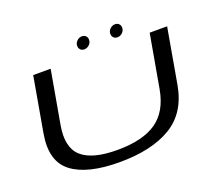

<svg xmlns="http://www.w3.org/2000/svg" viewBox="-130 -980 1332 1168"><g transform="rotate(-20 536.5 -396.0)"><path d="M457.5 3.5Q249.5 3.5 150.2 -72Q51 -147.5 81 -319L143.5 -674.5H256.5L196 -332Q171.5 -193.5 239.8 -132.2Q308 -71 470.5 -71Q633.5 -71 723 -132.2Q812.5 -193.5 837 -332L897.5 -674.5H1010.5L948 -319Q918 -147.5 791.8 -72Q665.5 3.5 457.5 3.5ZM490 -715Q474.5 -715 465 -724.8Q455.5 -734.5 455.5 -749.5Q455.5 -768 469.8 -781.5Q484 -795 502 -795Q517.5 -795 527 -785.2Q536.5 -775.5 536.5 -761Q536.5 -742 522.2 -728.5Q508 -715 490 -715ZM704.5 -715Q689 -715 679.5 -724.8Q670 -734.5 670 -749.5Q670 -768 684.2 -781.5Q698.5 -795 716.5 -795Q732 -795 741.5 -785.2Q751 -775.5 751 -761Q751 -742 736.8 -728.5Q722.5 -715 704.5 -715Z"/></g></svg>

Font: Anybody UltraExpanded Regular
Style: Italic
Weight: 400
Width: 9
Italic angle: -10°
Designer: Tyler Finck
Foundry: Etcetera Type Company
Version: Version 1.010; ttfautohint (v1.8.3) -l 8 -r 50 -G 200 -x 14 